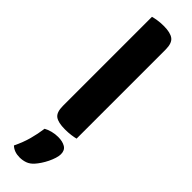

<svg xmlns="http://www.w3.org/2000/svg" viewBox="-309 -653 895 895"><g transform="rotate(45 138.5 -205.5)"><path d="M146 7Q101 7 81.5 -7.5Q62 -22 62 -64V-651Q72 -654 90.5 -657Q109 -660 131 -660Q175 -660 195 -645Q215 -630 215 -588V-1Q204 2 186 4.5Q168 7 146 7ZM160 219Q145 236 127 242.5Q109 249 89 249Q53 249 31 228Q51 187 61.5 148.5Q72 110 77 72Q91 64 110 59Q129 54 149 54Q178 54 196.5 65Q215 76 215 102Q215 114 210 130Q205 146 197 162.5Q189 179 179 194Q169 209 160 219Z"/></g></svg>

Font: Baloo Paaji 2
Style: Bold
Weight: 700
Designer: Shuchita Grover, Noopur Datye and Ek Type
Foundry: Ek Type
Version: Version 1.640;hotconv 1.0.111;makeotfexe 2.5.65597; ttfautoh